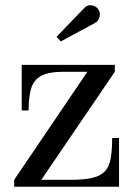

<svg xmlns="http://www.w3.org/2000/svg" viewBox="-20 -705 508 725"><path d="M33.5 0V-26L310 -434H221Q164 -434 135.5 -418.5Q107 -403 97.5 -370.8Q88 -338.5 88 -288H62V-460H413.5V-434L136 -26H247Q298 -26 329.2 -33.5Q360.5 -41 376.5 -58.5Q392.5 -76 398 -106.8Q403.5 -137.5 403.5 -184H429.5V0ZM209.5 -548.5 193.5 -566 296.5 -673Q306.5 -684 317.8 -685Q329 -686 338.5 -681Q348 -676 352.5 -667.5Q357.5 -659.5 357 -649.5Q356.5 -639.5 352 -631.2Q347.5 -623 339 -618.5Z"/></svg>

Font: Bodoni Moda 9pt
Style: Regular
Weight: 400
Designer: Owen Earl
Foundry: indestructible type
Version: Version 2.005